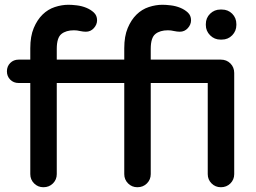

<svg xmlns="http://www.w3.org/2000/svg" viewBox="-20 -770 1075 805"><path d="M9 -471Q9 -492 23 -506Q37 -520 58 -520H107V-568Q107 -618 121.5 -652.5Q136 -687 158.5 -709Q181 -731 210 -740.5Q239 -750 267 -750Q282 -750 302.5 -747.5Q323 -745 341.5 -737.5Q360 -730 373.5 -717.5Q387 -705 387 -685Q387 -667 373.5 -652Q360 -637 340 -637Q329 -637 315 -640Q303 -643 290 -643Q257 -643 237.5 -627.5Q218 -612 218 -565V-520H501V-568Q501 -618 515.5 -652.5Q530 -687 552.5 -709Q575 -731 604 -740.5Q633 -750 661 -750Q676 -750 696.5 -747.5Q717 -745 735.5 -737.5Q754 -730 767.5 -717.5Q781 -705 781 -685Q781 -667 767.5 -652Q754 -637 734 -637Q723 -637 709 -640Q697 -643 684 -643Q651 -643 631.5 -627.5Q612 -612 612 -565V-520H906Q930 -520 946 -504Q962 -488 962 -464V-40Q962 -17 946 -1Q930 15 906 15Q883 15 867 -1Q851 -17 851 -40V-422H612V-40Q612 -17 596 -1Q580 15 556 15Q533 15 517 -1Q501 -17 501 -40V-422H218V-40Q218 -17 202 -1Q186 15 162 15Q139 15 123 -1Q107 -17 107 -40V-422H58Q37 -422 23 -436Q9 -450 9 -471ZM843 -669Q843 -695 861 -712.5Q879 -730 904 -730H910Q936 -730 953.5 -712.5Q971 -695 971 -669V-665Q971 -640 953.5 -622Q936 -604 910 -604H904Q879 -604 861 -622Q843 -640 843 -665Z"/></svg>

Font: Varela Round Precious
Style: Medium
Weight: 500
Designer: Joe Prince
Foundry: Joe Prince
Version: Version 1.000